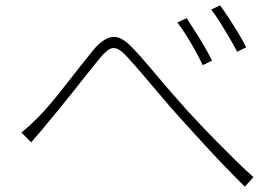

<svg xmlns="http://www.w3.org/2000/svg" viewBox="-20 -732 1040 719"><path d="M60 -236Q76 -248 90.5 -261.5Q105 -275 123 -293Q145 -315 171.5 -346.5Q198 -378 226 -414Q254 -450 280.5 -483.5Q307 -517 328 -543Q365 -588 399.5 -593.5Q434 -599 479 -550Q506 -522 538.5 -483Q571 -444 606.5 -403Q642 -362 675 -325Q697 -301 727 -269Q757 -237 791.5 -202Q826 -167 861.5 -132Q897 -97 929 -69L897 -33Q858 -71 814.5 -116.5Q771 -162 729 -208.5Q687 -255 650 -295Q617 -332 581.5 -374Q546 -416 514 -453.5Q482 -491 459 -516Q435 -543 418.5 -549.5Q402 -556 387 -546Q372 -536 353 -513Q333 -489 307.5 -456.5Q282 -424 254 -389Q226 -354 199.5 -321.5Q173 -289 152 -264Q139 -247 123 -229.5Q107 -212 97 -199ZM679 -664Q690 -647 708 -619Q726 -591 744 -560.5Q762 -530 774 -505L739 -488Q729 -510 712.5 -540Q696 -570 678 -599Q660 -628 644 -648ZM804 -712Q816 -696 834.5 -668Q853 -640 871.5 -609.5Q890 -579 902 -555L868 -538Q857 -560 840 -589Q823 -618 805 -647Q787 -676 771 -696Z"/></svg>

Font: Noto Sans SC ExtraLight
Style: Regular
Weight: 250
Designer: Ryoko NISHIZUKA 西塚涼子 (kana, bopomofo & ideographs); Paul D. Hunt (Latin, Greek & Cyrillic); Sandoll Communications 산돌커뮤니
Foundry: Adobe
Version: Version 2.004-H2;hotconv 1.0.118;makeotfexe 2.5.65603